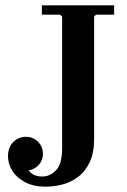

<svg xmlns="http://www.w3.org/2000/svg" viewBox="-20 -690 477 720"><path d="M137 -635V-670H408V-635H340L333 -628V-171Q333 -117 316.5 -82Q300 -47 272.5 -26.5Q245 -6 213.5 2Q182 10 151 10Q106 10 74.5 -6.5Q43 -23 26.5 -49Q10 -75 10 -104Q10 -138 30 -157.5Q50 -177 77 -177Q104 -177 122.5 -158.5Q141 -140 141 -113Q141 -92 129 -76Q117 -60 97.5 -53.5Q78 -47 57 -54L72 -75Q82 -54 97 -41Q112 -28 139 -28Q167 -28 190 -51.5Q213 -75 213 -135V-628L205 -635Z"/></svg>

Font: Brygada 1918 SemiBold
Style: Regular
Weight: 600
Designer: Mateusz Machalski | Borys Kosmynka | Przemek Hoffer
Foundry: NIEPODLEGLA 2018
Version: Version 3.006